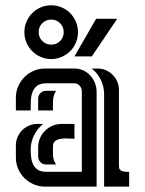

<svg xmlns="http://www.w3.org/2000/svg" viewBox="-20 -695 540 715"><path d="M284.7 -55.2V-356Q284.7 -366.7 276.6 -375.7Q268.6 -384.8 257.3 -384.8H152.3Q129.4 -384.8 117.4 -375Q105.5 -365.2 100.3 -350.3Q95.2 -335.4 94.7 -317.6Q94.2 -299.8 94.2 -283.7H39.1V-331.1Q39.1 -353.5 47.6 -373.3Q56.2 -393.1 71 -408Q85.9 -422.9 105.7 -431.4Q125.5 -439.9 147.9 -439.9H257.3Q274.9 -439.9 290 -432.9Q305.2 -425.8 316.2 -413.8Q327.1 -401.9 333.5 -386Q339.8 -370.1 339.8 -353V0H147.9Q125.5 0 105.7 -8.5Q85.9 -17.1 71 -31.7Q56.2 -46.4 47.6 -66.2Q39.1 -85.9 39.1 -108.4V-153.8Q39.1 -169.9 45.4 -184.6Q51.8 -199.2 62.5 -210Q73.2 -220.7 87.9 -227.1Q102.5 -233.4 118.7 -233.4H140.6Q118.7 -215.8 106.4 -190.4Q94.2 -165 94.2 -137.2Q94.2 -122.1 96.2 -107.4Q98.1 -92.8 104.2 -81.1Q110.4 -69.3 121.8 -62.3Q133.3 -55.2 152.3 -55.2ZM170.9 -675.3Q191.4 -675.3 209.7 -667.5Q228 -659.7 241.5 -646Q254.9 -632.3 262.7 -614Q270.5 -595.7 270.5 -575.2Q270.5 -554.7 262.7 -536.4Q254.9 -518.1 241.5 -504.6Q228 -491.2 209.7 -483.2Q191.4 -475.1 170.9 -475.1Q150.4 -475.1 132.1 -482.9Q113.8 -490.7 100.1 -504.4Q86.4 -518.1 78.6 -536.4Q70.8 -554.7 70.8 -575.2Q70.8 -596.2 78.6 -614.3Q86.4 -632.3 99.9 -646Q113.3 -659.7 131.6 -667.5Q149.9 -675.3 170.9 -675.3ZM367.7 -344.2Q367.7 -372.1 355.5 -397.5Q343.3 -422.9 321.3 -439.9H343.3Q359.9 -439.9 374.3 -433.6Q388.7 -427.2 399.4 -416.5Q410.2 -405.8 416.5 -391.4Q422.9 -377 422.9 -360.4V-76.7Q422.9 -67.9 426.5 -63.5Q430.2 -59.1 436 -57.4Q441.9 -55.7 448.5 -55.4Q455.1 -55.2 460.9 -55.2V0H367.7ZM257.3 -233.4V-178.2Q248.5 -178.2 234.9 -179.2Q221.2 -180.2 208.3 -178.5Q195.3 -176.8 186.3 -170.4Q177.2 -164.1 177.2 -148.9V-120.6Q177.2 -99.1 189 -82.5H150.9Q138.7 -82.5 130.4 -91.3Q122.1 -100.1 122.1 -111.8V-146.5Q122.1 -164.6 128.9 -180.4Q135.7 -196.3 147.5 -208Q159.2 -219.7 175 -226.6Q190.9 -233.4 209 -233.4ZM416.5 -625 321.8 -484.9H257.3L337.9 -625ZM170.9 -622.1Q150.9 -622.1 137.5 -608.6Q124 -595.2 124 -575.2Q124 -555.7 137.7 -542.2Q151.4 -528.8 170.9 -528.8Q190.4 -528.8 203.9 -542.2Q217.3 -555.7 217.3 -575.2Q217.3 -594.7 203.9 -608.4Q190.4 -622.1 170.9 -622.1ZM189 -356.9Q183.1 -348.6 180.7 -339.8Q178.2 -331.1 177.5 -321.8Q176.8 -312.5 177 -303Q177.2 -293.5 177.2 -283.7H122.1V-328.1Q122.1 -339.8 130.6 -348.4Q139.2 -356.9 150.9 -356.9Z"/></svg>

Font: Isar CAT
Style: Regular
Weight: 400
Designer: Digitized by Peter Wiegel
Foundry: CAT-Fonts, Peter Wiegel
Version: Version 1.000; ttfautohint (v1.3)